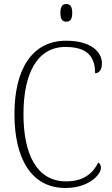

<svg xmlns="http://www.w3.org/2000/svg" viewBox="-20 -927 559 957"><path d="M310 -819C328 -819 340 -828 340 -863C340 -897 328 -907 310 -907C293 -907 281 -897 281 -863C281 -828 293 -819 310 -819ZM306 10C424 10 483 -58 483 -89C483 -102 479 -112 470 -117C444 -65 399 -23 309 -23C164 -23 97 -157 97 -358C97 -560 165 -693 306 -693C419 -693 454 -641 454 -562C475 -562 488 -580 488 -611C488 -669 433 -724 310 -724C141 -724 52 -584 52 -358C52 -134 138 10 306 10Z"/></svg>

Font: Noto Serif Sinhala SemiCondensed ExtraLight
Style: Regular
Weight: 200
Width: 4
Designer: Jelle Bosma - Monotype Design Team
Foundry: Monotype Imaging Inc.
Version: Version 2.007